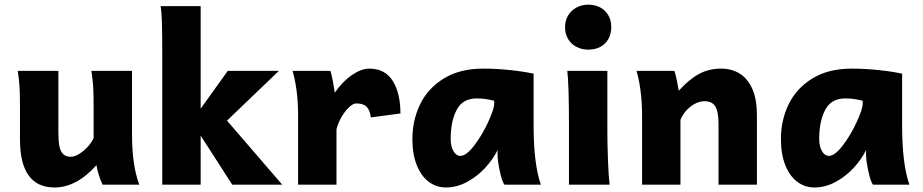

<svg xmlns="http://www.w3.org/2000/svg" viewBox="-20 -808 4037 840"><path d="M401.9 -85.4Q314.9 12.2 218.3 12.2Q143.1 12.2 105.2 -40.5Q67.4 -93.3 67.4 -197.8V-341.8Q67.4 -393.1 65.7 -425Q64 -457 57.6 -498H235.4V-227.1Q235.4 -189.5 240.2 -166.7Q245.1 -144 257.1 -133.1Q269 -122.1 289.6 -122.1Q306.6 -122.1 326.9 -134.8Q347.2 -147.5 364.3 -166.5Q381.3 -185.5 389.6 -203.6V-341.8Q389.6 -394 387.9 -424.8Q386.2 -455.6 379.9 -498H557.6V-219.7Q557.6 -84.5 589.4 0H428.7Q420.4 -18.1 412.8 -41Q405.3 -64 401.9 -85.4Z M689.9 -551.8Q689.9 -651.4 688.7 -702.1Q687.5 -752.9 682.6 -781.2H857.9V-332.5L976.6 -498H1200.2L973.1 -280.3L1214.8 0H996.1L857.9 -214.8V0H689.9Z M1284.2 0V-300.3Q1284.2 -365.2 1276.9 -416.3Q1269.5 -467.3 1259.8 -498H1425.3Q1430.2 -484.4 1435.8 -455.3Q1441.4 -426.3 1444.8 -402.8Q1479.5 -452.6 1520.3 -480.2Q1561 -507.8 1595.2 -507.8Q1665 -507.8 1698.5 -453.6Q1731.9 -399.4 1731.9 -311.5L1602.5 -294.4Q1598.1 -326.7 1584 -341.1Q1569.8 -355.5 1538.1 -355.5Q1524.9 -355.5 1507.3 -339.1Q1489.7 -322.8 1474.4 -296.4Q1459 -270 1452.1 -242.7V0Z M2156.7 -130.9V-151.4Q2138.2 -112.8 2103.8 -75Q2069.3 -37.1 2024.2 -12.5Q1979 12.2 1930.7 12.2Q1889.2 12.2 1856 -12.5Q1822.8 -37.1 1803.5 -85.2Q1784.2 -133.3 1784.2 -200.2Q1784.2 -281.7 1818.1 -351.8Q1852.1 -421.9 1921.9 -464.8Q1991.7 -507.8 2094.2 -507.8Q2149.4 -507.8 2209 -501.7Q2268.6 -495.6 2314.5 -485.8V-258.8Q2314.5 -91.3 2346.2 0H2187Q2176.8 -12.2 2166.7 -58.8Q2156.7 -105.5 2156.7 -130.9ZM2064.9 -377.4Q2004.4 -377.4 1978 -327.4Q1951.7 -277.3 1951.7 -200.2Q1951.7 -167 1963.9 -146.5Q1976.1 -126 1994.1 -126Q2020 -126 2054.7 -171.4Q2089.4 -216.8 2115.7 -273.9Q2142.1 -331.1 2142.1 -355V-367.2Q2124 -371.6 2106.2 -374.5Q2088.4 -377.4 2064.9 -377.4Z M2637.2 -231.9Q2637.2 -178.2 2639.9 -107.2Q2642.6 -36.1 2647 0H2469.2V-258.8Q2469.2 -439 2461.9 -498H2637.2ZM2554.2 -787.6Q2583 -787.6 2606 -775.4Q2628.9 -763.2 2641.6 -740.7Q2654.3 -718.3 2654.3 -689.5Q2654.3 -659.7 2641.6 -637.2Q2628.9 -614.7 2606.2 -602.8Q2583.5 -590.8 2554.2 -590.8Q2525.4 -590.8 2502 -603Q2478.5 -615.2 2465.3 -637.5Q2452.1 -659.7 2452.1 -689.5Q2452.1 -718.3 2465.6 -740.5Q2479 -762.7 2502.2 -775.1Q2525.4 -787.6 2554.2 -787.6Z M3123.5 -268.6Q3123.5 -319.8 3109.4 -342.5Q3095.2 -365.2 3062.5 -365.2Q3040.5 -365.2 3018.8 -353.3Q2997.1 -341.3 2980.7 -322.3Q2964.4 -303.2 2957 -283.2V0H2789.1V-300.3Q2789.1 -365.2 2781.7 -416.3Q2774.4 -467.3 2764.6 -498H2930.2Q2935.1 -485.4 2940.7 -458.7Q2946.3 -432.1 2949.7 -411.1Q2996.1 -462.4 3039.3 -485.1Q3082.5 -507.8 3134.3 -507.8Q3182.6 -507.8 3218 -484.9Q3253.4 -461.9 3272.5 -416.5Q3291.5 -371.1 3291.5 -305.2V0H3123.5Z M3769 -130.9V-151.4Q3750.5 -112.8 3716.1 -75Q3681.6 -37.1 3636.5 -12.5Q3591.3 12.2 3543 12.2Q3501.5 12.2 3468.3 -12.5Q3435.1 -37.1 3415.8 -85.2Q3396.5 -133.3 3396.5 -200.2Q3396.5 -281.7 3430.4 -351.8Q3464.4 -421.9 3534.2 -464.8Q3604 -507.8 3706.5 -507.8Q3761.7 -507.8 3821.3 -501.7Q3880.9 -495.6 3926.8 -485.8V-258.8Q3926.8 -91.3 3958.5 0H3799.3Q3789.1 -12.2 3779.1 -58.8Q3769 -105.5 3769 -130.9ZM3677.2 -377.4Q3616.7 -377.4 3590.3 -327.4Q3564 -277.3 3564 -200.2Q3564 -167 3576.2 -146.5Q3588.4 -126 3606.4 -126Q3632.3 -126 3667 -171.4Q3701.7 -216.8 3728 -273.9Q3754.4 -331.1 3754.4 -355V-367.2Q3736.3 -371.6 3718.5 -374.5Q3700.7 -377.4 3677.2 -377.4Z"/></svg>

Font: Lesson One Extra
Style: Regular
Weight: 800
Designer: But Ko, Victor Gaultney, Annie Olsen, Julie Remington, Don Collingsworth, Eric Hays, Becca Hirsbrunner
Version: Version 1.100